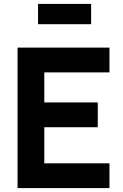

<svg xmlns="http://www.w3.org/2000/svg" viewBox="-20 -964 631 984"><path d="M175 -840V-944H447V-840ZM70 0V-720H541V-593H207V-439H481V-312H207V-127H541V0Z"/></svg>

Font: Vela Sans ExtBd
Style: Regular
Weight: 800
Designer: Principal design: Mikhail Sharanda - project Manrope.
Design modification: Ravid Balaliev
Foundry: Mikhail Sharanda
Version: Version 1.001